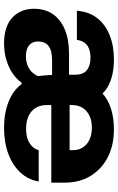

<svg xmlns="http://www.w3.org/2000/svg" viewBox="168 -756 598 975"><g transform="rotate(90 467.5 -269.0)"><path d="M201 10Q159 10 126 -0.5Q93 -11 71 -31Q49 -51 37 -79Q25 -107 25 -141Q25 -198 52 -237.5Q79 -277 130 -298.5Q181 -320 252 -320H387V-234H287Q237 -234 214 -216Q191 -198 191 -162Q191 -147 196.5 -135.5Q202 -124 211.5 -116.5Q221 -109 234.5 -105Q248 -101 264 -101Q291 -101 311.5 -109Q332 -117 346 -131Q360 -145 367 -163Q363 -193 361.5 -223Q360 -253 360 -283V-349Q360 -392 337 -410.5Q314 -429 274 -429Q246 -429 226.5 -421Q207 -413 196.5 -397.5Q186 -382 183 -360H35Q40 -421 72 -462.5Q104 -504 158.5 -526Q213 -548 282 -548Q320 -548 352.5 -541.5Q385 -535 411.5 -522Q438 -509 455 -490Q487 -519 533.5 -533.5Q580 -548 637 -548Q718 -548 778.5 -517Q839 -486 873.5 -430Q908 -374 908 -297V-230H490V-323H759L743 -307V-340Q743 -369 729 -390.5Q715 -412 689.5 -424Q664 -436 629 -436Q593 -436 567.5 -423.5Q542 -411 528 -388.5Q514 -366 514 -335V-207Q514 -174 528.5 -150.5Q543 -127 570 -114.5Q597 -102 633 -102Q663 -102 685.5 -109.5Q708 -117 723 -132Q738 -147 743 -166H902Q893 -112 856 -72.5Q819 -33 761 -11.5Q703 10 629 10Q556 10 497.5 -13Q439 -36 408 -79H400Q371 -38 317.5 -14Q264 10 201 10Z"/></g></svg>

Font: Hubot Sans
Style: Bold
Weight: 700
Designer: Deni Anggara
Foundry: GitHub, Inc., Subsidiary of Microsoft Corporation
Version: Version 2.000